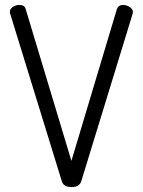

<svg xmlns="http://www.w3.org/2000/svg" viewBox="-20 -751 578 777"><path d="M230 -18 21 -696Q20 -698 20 -703Q20 -715 32 -723Q44 -731 58 -731Q80 -731 84 -714L269 -100L453 -714Q459 -731 478 -731Q492 -731 505 -722.5Q518 -714 518 -702Q518 -701 517.5 -699Q517 -697 517 -696L309 -18Q302 6 269 6Q237 6 230 -18Z"/></svg>

Font: Dosis
Style: Regular
Weight: 400
Designer: Edgar Tolentino, Pablo Impallari, Igino Marini
Foundry: Edgar Tolentino, Pablo Impallari, Igino Marini
Version: Version 1.007